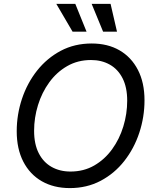

<svg xmlns="http://www.w3.org/2000/svg" viewBox="-20 -962 803 992"><path d="M340.8 9.8Q257.8 9.8 196 -25.6Q134.3 -61 100.3 -127Q66.4 -192.9 66.4 -283.7Q66.4 -370.1 93.5 -451.4Q120.6 -532.7 171.6 -597.2Q222.7 -661.6 293.9 -699.5Q365.2 -737.3 453.6 -737.3Q536.6 -737.3 597.7 -701.9Q658.7 -666.5 692.6 -600.8Q726.6 -535.2 726.6 -443.8Q726.6 -357.4 699.7 -276.1Q672.9 -194.8 622.1 -130.1Q571.3 -65.4 500 -27.8Q428.7 9.8 340.8 9.8ZM344.2 -75.7Q412.6 -75.7 466.8 -106.9Q521 -138.2 559.1 -190.7Q597.2 -243.2 617.2 -308.6Q637.2 -374 637.2 -441.9Q637.2 -510.7 613.3 -557.6Q589.4 -604.5 547.1 -628.2Q504.9 -651.9 450.2 -651.9Q381.8 -651.9 327.4 -620.6Q272.9 -589.4 234.6 -536.6Q196.3 -483.9 176.3 -418.9Q156.2 -354 156.2 -286.1Q156.2 -217.3 180.2 -170.4Q204.1 -123.5 246.6 -99.6Q289.1 -75.7 344.2 -75.7ZM512.7 -798.3 453.6 -941.9H551.3L584.5 -798.3ZM355 -798.3 271 -941.9H369.1L427.2 -798.3Z"/></svg>

Font: Inter 16pt
Style: Italic
Weight: 400
Italic angle: -9.3988°
Version: Version 4.001;git-66647c0bb